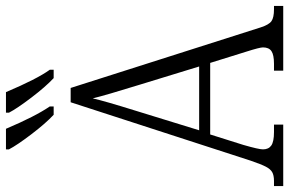

<svg xmlns="http://www.w3.org/2000/svg" viewBox="-184 -787 970 644"><g transform="rotate(-90 301.0 -465.0)"><path d="M-1 -31H16Q35 -31 45.5 -37Q56 -43 64 -58.5Q72 -74 84 -109L280 -713H328L531 -76Q540 -48 552 -39.5Q564 -31 592 -31H603V0H386V-31H409Q439 -31 451.5 -39.5Q464 -48 464 -68Q464 -79 450 -123L412 -245H172L137 -134Q122 -82 122 -68Q122 -49 135 -40Q148 -31 180 -31H205V0H-1ZM400 -282 339 -481Q304 -594 293 -639Q285 -602 251 -493L186 -282ZM122 -920V-930H191Q233 -831 266 -783V-770H238Q209 -797 172.5 -845Q136 -893 122 -920ZM245 -920V-930H314Q358 -826 389 -783V-770H361Q332 -797 295.5 -845Q259 -893 245 -920Z"/></g></svg>

Font: Noto Serif NarrowLight
Style: Regular
Weight: 300
Width: 4
Designer: Monotype Design Team
Foundry: Monotype Imaging Inc.
Version: Version 1.001